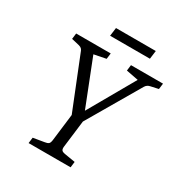

<svg xmlns="http://www.w3.org/2000/svg" viewBox="-163 -803 866 919"><g transform="rotate(30 270.5 -343.0)"><path d="M247 -196 122 -508Q120 -513 115.5 -518Q111 -523 100 -526L57 -536L61 -568H252L248 -536L182 -523L291 -246H269L427 -523L360 -536L364 -568H541L537 -536L496 -527Q478 -524 469 -509L286 -196ZM126 0 130 -32 190 -42Q205 -44 211.5 -49.5Q218 -55 220 -75L238 -223H300L281 -68Q280 -55 285 -49.5Q290 -44 302 -42L362 -32L358 0ZM213 -686H433L427 -640H207Z"/></g></svg>

Font: Rasa Light
Style: Italic
Weight: 300
Italic angle: -7.10001°
Designer: Anna Giedrys (Yrsa+Rasa design), David Brezina (Yrsa art-direction, Rasa art-direction, design)
Foundry: Rosetta Type Foundry
Version: Version 2.004